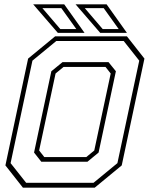

<svg xmlns="http://www.w3.org/2000/svg" viewBox="-20 -868 693 888"><path d="M86 0 5 -103 110 -597 235 -700H567L648 -597L543 -103L418 0ZM185 -141.5H379L416 -172L492 -528L468 -558.5H274L237 -528L161 -172ZM101 -22.5H412.5L523 -113.5L624 -587.5L552 -678.5H240.5L130 -587.5L29 -113.5ZM171 -120 137.5 -162.5 217.5 -538.5 269 -580.5H482L516 -538.5L436 -162.5L384.5 -120ZM567 -716H443.5L329.5 -848H473ZM529 -733.5 459.5 -830.5H372L455 -733.5ZM371 -716H247.5L133.5 -848H277ZM333 -733.5 263.5 -830.5H176L259 -733.5Z"/></svg>

Font: Tourney Thin ExtraLight
Style: Italic
Weight: 250
Italic angle: -12°
Version: Version 1.015